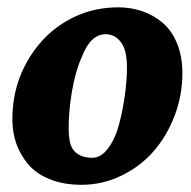

<svg xmlns="http://www.w3.org/2000/svg" viewBox="-20 -493 528 531"><path d="M14.2 -162.6Q14.2 -242.2 47.1 -307.9Q80.1 -373.5 134.8 -415.5Q211.4 -472.7 307.1 -472.7Q342.8 -472.7 374.3 -461.7Q405.8 -450.7 430.7 -429.2Q455.6 -407.7 470 -372.1Q484.4 -336.4 484.4 -290.5Q484.4 -228.5 462.4 -171.6Q440.4 -114.7 403.3 -73Q366.2 -31.2 314.5 -6.6Q262.7 18.1 205.6 18.1Q155.8 18.1 117.7 2.7Q79.6 -12.7 57.6 -39.1Q35.6 -65.4 24.9 -96.4Q14.2 -127.4 14.2 -162.6ZM234.9 -56.6Q259.8 -56.6 279.5 -83.5Q299.3 -110.4 309.8 -151.1Q320.3 -191.9 325.7 -232.2Q331.1 -272.5 331.1 -306.6Q331.1 -355 314.2 -376.7Q297.4 -398.4 272.5 -398.4Q231 -398.4 207 -337.4Q188.5 -295.9 179.2 -241.5Q169.9 -187 169.9 -138.7Q169.9 -98.6 180.7 -81.5Q197.3 -56.6 234.9 -56.6Z"/></svg>

Font: Cooper*
Style: Bold Italic
Weight: 700
Italic angle: -7°
Designer: Owen Earl
Foundry: indestructible type*
Version: Version 0.001